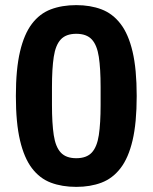

<svg xmlns="http://www.w3.org/2000/svg" viewBox="-20 -718 596 750"><path d="M278 12Q222.2 12 178.6 -4.5Q135 -21 104.7 -61Q74.3 -101 58.2 -169.5Q42 -238 42 -343Q42 -448 58.2 -516.5Q74.3 -585 104.7 -625Q135 -665 178.6 -681.5Q222.2 -698 278 -698Q332.8 -698 376.4 -681.5Q420 -665 450.8 -625Q481.7 -585 497.8 -516.5Q514 -448 514 -343Q514 -238 497.8 -169.5Q481.7 -101 450.8 -61Q420 -21 376.4 -4.5Q332.8 12 278 12ZM278 -100Q318 -100 338.5 -122Q359 -144 366 -190Q373 -236 373 -308V-378Q373 -450 366 -496Q359 -542 338.5 -564Q318 -586 278 -586Q238 -586 217.5 -564Q197 -542 190 -496Q183 -450 183 -378V-308Q183 -236 190 -190Q197 -144 217.5 -122Q238 -100 278 -100Z"/></svg>

Font: Archivo VF Beta
Style: Regular
Weight: 400
Designer: Hector Gatti
Foundry: Omnibus-Type
Version: Version 1.002